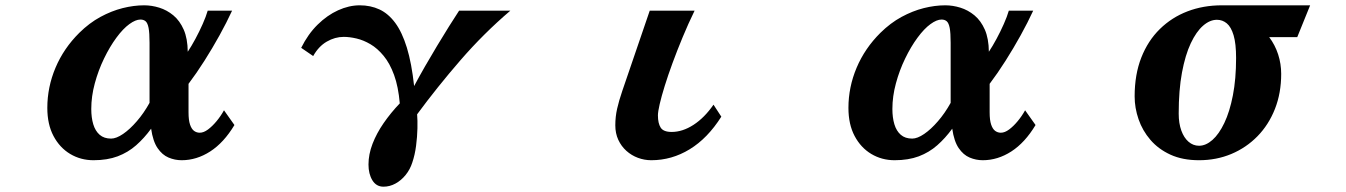

<svg xmlns="http://www.w3.org/2000/svg" viewBox="-20 -580 5040 719"><path d="M520 -560.1Q547.9 -560.1 576.4 -551.3Q605 -542.5 629.2 -522.5Q653.3 -502.4 668 -469Q682.6 -435.5 683.1 -386.2Q696.8 -406.7 711.7 -434.3Q726.6 -461.9 739 -490Q751.5 -518.1 757.8 -540H849.1Q828.6 -495.6 802 -447.5Q775.4 -399.4 745.8 -352.8Q716.3 -306.2 686 -266.1V-159.2Q686 -129.9 691.7 -113.3Q697.3 -96.7 706.8 -89.8Q716.3 -83 728 -83Q742.7 -83 758.8 -95Q774.9 -106.9 790.8 -126Q806.6 -145 818.8 -167L857.9 -111.8Q818.4 -45.9 767.3 -12.9Q716.3 20 660.2 20Q634.8 20 611.1 10Q587.4 0 570.1 -25.4Q552.7 -50.8 545.9 -98.1Q520 -62.5 489.7 -35.9Q459.5 -9.3 420.7 5.4Q381.8 20 330.1 20Q282.2 20 242.9 -3.4Q203.6 -26.9 180.4 -70.6Q157.2 -114.3 157.2 -175.8Q157.2 -253.9 188 -326.7Q218.8 -399.4 276.9 -457Q314.5 -494.1 356 -516.6Q397.5 -539.1 439.2 -549.6Q481 -560.1 520 -560.1ZM505.9 -506.8Q487.8 -506.8 464.4 -489.7Q440.9 -472.7 416 -439Q391.1 -405.3 369.6 -360.8Q348.1 -316.4 335 -267.8Q321.8 -219.2 321.8 -171.9Q321.8 -139.6 329.3 -114.5Q336.9 -89.4 353.3 -75.2Q369.6 -61 396 -61Q415.5 -61 440.9 -78.4Q466.3 -95.7 492.4 -126Q518.6 -156.2 540 -194.8V-419.9Q540 -457 536.4 -475.6Q532.7 -494.1 525.1 -500.5Q517.6 -506.8 505.9 -506.8Z M1327.1 -560.1Q1367.7 -560.1 1400.9 -544.7Q1434.1 -529.3 1460 -494.4Q1485.8 -459.5 1503.7 -401.4Q1521.5 -343.3 1530.8 -257.8Q1549.3 -292.5 1571.5 -331.3Q1593.8 -370.1 1616.9 -408.4Q1640.1 -446.8 1661.4 -481Q1682.6 -515.1 1699.2 -540H1891.1Q1791 -454.6 1704.1 -354.2Q1617.2 -253.9 1542 -151.9Q1543.9 -130.4 1543.2 -99.1Q1542.5 -67.9 1538.1 -33.9Q1533.7 0 1523.9 28.8Q1515.6 54.7 1499 75.2Q1482.4 95.7 1460.9 107.4Q1439.5 119.1 1416 119.1Q1389.2 119.1 1374.5 95.2Q1359.9 71.3 1359.9 36.1Q1359.9 -2 1375 -41.3Q1390.1 -80.6 1416.7 -119.1Q1443.4 -157.7 1477.1 -192.9Q1471.7 -255.4 1455.8 -299.1Q1439.9 -342.8 1416.7 -370.8Q1393.6 -398.9 1367.4 -414.3Q1341.3 -429.7 1315.2 -435.8Q1289.1 -441.9 1267.1 -441.9Q1234.4 -441.9 1203.6 -424.1Q1172.9 -406.2 1152.8 -370.1L1107.9 -400.9Q1133.3 -452.1 1169.2 -487.5Q1205.1 -522.9 1246.1 -541.5Q1287.1 -560.1 1327.1 -560.1Z M2581.1 -540Q2557.1 -490.7 2536.4 -440.7Q2515.6 -390.6 2498.5 -344Q2481.4 -297.4 2469.2 -258.1Q2457 -218.8 2450.4 -190.2Q2443.8 -161.6 2443.8 -147.9Q2443.8 -118.2 2454.1 -102.1Q2464.4 -85.9 2495.1 -85.9Q2536.1 -85.9 2577.1 -112.5Q2618.2 -139.2 2651.9 -188L2681.2 -143.1Q2629.9 -62 2562.7 -21Q2495.6 20 2418.9 20Q2393.1 20 2368.9 11Q2344.7 2 2325.7 -15.1Q2306.6 -32.2 2295.4 -56.4Q2284.2 -80.6 2284.2 -110.8Q2284.2 -142.6 2291 -172.9Q2297.9 -203.1 2310.1 -238.8L2413.1 -540Z M3520 -560.1Q3547.9 -560.1 3576.4 -551.3Q3605 -542.5 3629.2 -522.5Q3653.3 -502.4 3668 -469Q3682.6 -435.5 3683.1 -386.2Q3696.8 -406.7 3711.7 -434.3Q3726.6 -461.9 3739 -490Q3751.5 -518.1 3757.8 -540H3849.1Q3828.6 -495.6 3802 -447.5Q3775.4 -399.4 3745.8 -352.8Q3716.3 -306.2 3686 -266.1V-159.2Q3686 -129.9 3691.7 -113.3Q3697.3 -96.7 3706.8 -89.8Q3716.3 -83 3728 -83Q3742.7 -83 3758.8 -95Q3774.9 -106.9 3790.8 -126Q3806.6 -145 3818.8 -167L3857.9 -111.8Q3818.4 -45.9 3767.3 -12.9Q3716.3 20 3660.2 20Q3634.8 20 3611.1 10Q3587.4 0 3570.1 -25.4Q3552.7 -50.8 3545.9 -98.1Q3520 -62.5 3489.7 -35.9Q3459.5 -9.3 3420.7 5.4Q3381.8 20 3330.1 20Q3282.2 20 3242.9 -3.4Q3203.6 -26.9 3180.4 -70.6Q3157.2 -114.3 3157.2 -175.8Q3157.2 -253.9 3188 -326.7Q3218.8 -399.4 3276.9 -457Q3314.5 -494.1 3356 -516.6Q3397.5 -539.1 3439.2 -549.6Q3481 -560.1 3520 -560.1ZM3505.9 -506.8Q3487.8 -506.8 3464.4 -489.7Q3440.9 -472.7 3416 -439Q3391.1 -405.3 3369.6 -360.8Q3348.1 -316.4 3335 -267.8Q3321.8 -219.2 3321.8 -171.9Q3321.8 -139.6 3329.3 -114.5Q3336.9 -89.4 3353.3 -75.2Q3369.6 -61 3396 -61Q3415.5 -61 3440.9 -78.4Q3466.3 -95.7 3492.4 -126Q3518.6 -156.2 3540 -194.8V-419.9Q3540 -457 3536.4 -475.6Q3532.7 -494.1 3525.1 -500.5Q3517.6 -506.8 3505.9 -506.8Z M4555.2 -560.1H4886.2L4837.9 -440.9H4732.9Q4754.9 -411.6 4766.4 -376.2Q4777.8 -340.8 4777.8 -303.2Q4777.8 -231.4 4754.4 -172.1Q4731 -112.8 4689 -69.8Q4647 -26.9 4591.1 -3.4Q4535.2 20 4470.2 20Q4408.7 20 4363.3 -0.7Q4317.9 -21.5 4288.1 -56.2Q4258.3 -90.8 4243.7 -133.3Q4229 -175.8 4229 -219.2Q4229 -300.8 4253.9 -364.3Q4278.8 -427.7 4323.5 -471.4Q4368.2 -515.1 4427.2 -537.6Q4486.3 -560.1 4555.2 -560.1ZM4537.1 -505.9Q4510.7 -505.9 4485.4 -483.9Q4460 -461.9 4439.2 -418Q4418.5 -374 4406.2 -308.1Q4394 -242.2 4394 -154.8Q4394 -118.2 4403.8 -91.1Q4413.6 -64 4430.9 -49.1Q4448.2 -34.2 4470.2 -34.2Q4495.6 -34.2 4520.3 -55.9Q4544.9 -77.6 4564.9 -119.6Q4585 -161.6 4596.9 -222.9Q4608.9 -284.2 4608.9 -362.8Q4608.9 -416.5 4599.6 -447.8Q4590.3 -479 4574.2 -492.4Q4558.1 -505.9 4537.1 -505.9Z"/></svg>

Font: BIZ UDMincho
Style: Bold
Weight: 700
Monospace: yes
Designer: TypeBank Co., Ltd.
Foundry: Morisawa Inc.
Version: Version 1.06